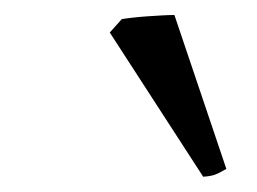

<svg xmlns="http://www.w3.org/2000/svg" viewBox="-20 -732 336 251"><path d="M275.9 -511.2Q266.1 -505.4 260.3 -503.4Q254.4 -501.5 245.6 -501L123.5 -689.5L139.2 -707Q145 -708 154.1 -709Q163.1 -710 173.1 -710.7Q183.1 -711.4 192.4 -711.9Q201.7 -712.4 208 -712.4L275.9 -511.2Z"/></svg>

Font: Gentium
Style: Italic
Weight: 400
Italic angle: -7°
Designer: J. Victor Gaultney
Version: Version 1.02; 2005; OFL release